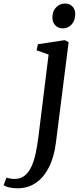

<svg xmlns="http://www.w3.org/2000/svg" viewBox="-142 -784 452 1059"><path d="M166.5 2Q156.5 83 127.5 139.5Q98.5 196 54.8 225.2Q11 254.5 -44.5 254.5Q-69 254.5 -90.8 249.8Q-112.5 245 -122 237L-106 195.5Q-99 198.5 -86 200.8Q-73 203 -62 203Q-29 203 -6.5 185.2Q16 167.5 30.8 136Q45.5 104.5 54.5 63Q63.5 21.5 69.5 -26L126 -483L60 -506.5L67 -540L215 -562.5L236.5 -551.5ZM204 -627.5Q178.5 -627.5 162.5 -644.8Q146.5 -662 147 -689.5Q147.5 -722.5 167.5 -743.5Q187.5 -764.5 217 -764.5Q242.5 -764.5 257.8 -748Q273 -731.5 273 -706Q273 -671.5 253.5 -649.5Q234 -627.5 204 -627.5Z"/></svg>

Font: Merriweather 28pt
Style: Italic
Weight: 400
Italic angle: -7.8°
Version: Version 2.101